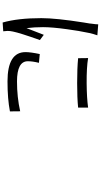

<svg xmlns="http://www.w3.org/2000/svg" viewBox="346 -1126 807 1540"><g transform="rotate(90 750.0 -355.5)"><path d="M160.2 27.3Q125 -95.7 125 -283.2Q125 -401.4 160.2 -624Q166 -657.2 168 -670.9Q168 -673.8 168.9 -681.6Q174.8 -721.7 174.8 -739.3L262.7 -732.4Q252 -702.1 244.1 -667Q226.6 -585 213.9 -489.3Q197.3 -370.1 197.3 -296.9Q197.3 -226.6 205.1 -164.1Q242.2 -261.7 258.8 -302.7L300.8 -271.5Q243.2 -109.4 232.4 -54.7Q227.5 -32.2 227.5 -11.7L230.5 22.5ZM631.8 -11.7Q397.5 -11.7 397.5 -156.2Q397.5 -197.3 413.1 -270.5L483.4 -263.7Q470.7 -212.9 470.7 -174.8Q470.7 -87.9 632.8 -87.9Q758.8 -87.9 872.1 -113.3L873 -31.2Q773.4 -11.7 631.8 -11.7ZM645.5 -570.3Q525.4 -570.3 446.3 -578.1L445.3 -658.2Q520.5 -645.5 647.5 -646.5Q765.6 -647.5 842.8 -658.2V-578.1Q765.6 -570.3 645.5 -570.3Z"/></g></svg>

Font: Bpmf GenYo Gothic R
Style: R
Weight: 400
Foundry: But Ko
Version: Version 1.320